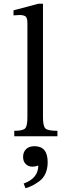

<svg xmlns="http://www.w3.org/2000/svg" viewBox="-20 -726 326 1023"><path d="M286 -29V0H56V-29Q103 -29 114.5 -42.5Q126 -56 126 -101V-603Q126 -631 116 -638.5Q106 -646 84 -646Q52 -644 52 -644V-671L184 -706H209V-101Q209 -55 221.5 -42Q234 -29 286 -29ZM116 277 106 252Q184 224 184 156Q168 162 153 162Q131 162 117 148Q103 134 103 110Q103 85 118.5 69Q134 53 164 53Q234 53 234 138Q234 172 222.5 198Q211 224 189.5 239.5Q168 255 153 262.5Q138 270 116 277Z"/></svg>

Font: myMathFont
Style: Regular
Weight: 400
Designer: Ross Mills, John Hudson & Paul Hanslow, Tiro Typeworks Ltd; with prior portions MicroPress Inc., and Coen Hoffman. Math 
Foundry: Tiro Typeworks Ltd
Version: Version 2.13 b171